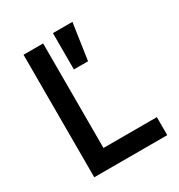

<svg xmlns="http://www.w3.org/2000/svg" viewBox="-171 -835 886 950"><g transform="rotate(-30 272.0 -360.0)"><path d="M91.2 0V-700H203.2V-102.8H508.2V0ZM270.7 -512.5V-720H382.1L351.6 -512.5Z"/></g></svg>

Font: Geologica Thin
Style: Regular
Weight: 100
Version: Version 1.010;gftools[0.9.28]